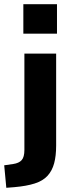

<svg xmlns="http://www.w3.org/2000/svg" viewBox="-54 -700 344 913"><path d="M57 -540V-680H217V-540ZM-24 193 -34 86 8 80Q36 76 49 61.5Q62 47 62 13V-445H213V-8Q213 41 203.5 76.5Q194 112 172 136Q150 160 111 172.5Q72 185 14 190Z"/></svg>

Font: Nunito Sans 12pt ExtraLight
Style: Weight 830 Width 84 Optical size 12.0 YTLC 445
Weight: 830
Width: 4
Designer: Vernon Adams
Foundry: Vernon Adams
Version: Version 3.101;gftools[0.9.27]